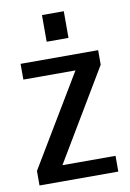

<svg xmlns="http://www.w3.org/2000/svg" viewBox="-79 -730 529 780"><g transform="rotate(-10 185.0 -340.0)"><path d="M20 0V-60L245 -435H30V-500H350V-440L126 -65H345V0ZM150 -570V-680H240V-570Z"/></g></svg>

Font: Cuprum
Style: Regular
Weight: 400
Designer: Jovanny Lemonad
Foundry: Jovanny Lemonad
Version: Version 3.000